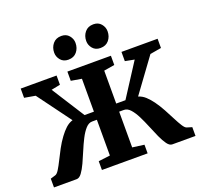

<svg xmlns="http://www.w3.org/2000/svg" viewBox="-162 -1182 1438 1368"><g transform="rotate(-20 556.5 -498.0)"><path d="M20 0V-66.5L58 -78Q71.5 -82 87 -107Q102.5 -132 120.5 -168.5Q138.5 -205 160.2 -245.5Q182 -286 208 -321Q230 -351 254.2 -373.5Q278.5 -396 308 -405L121 -658.5L38 -673V-743H310V-673L242 -659.5L401 -410H472V-659.5L392 -673V-743H722V-673L641 -659.5V-410H711L872 -659.5L802 -673V-743H1076V-673L991 -658.5L804.5 -403.5Q834 -395 858 -372.8Q882 -350.5 903.5 -321Q929 -285.5 951 -245Q973 -204.5 991.5 -168Q1010 -131.5 1025.8 -106.8Q1041.5 -82 1055 -78L1093 -66.5V0H917Q897 0 878.5 -25.2Q860 -50.5 842.2 -90Q824.5 -129.5 806.2 -174.2Q788 -219 768.2 -258.5Q748.5 -298 726 -323.2Q703.5 -348.5 677 -348.5H641V-77.5L730 -65.5V0H383.5V-66.5L472 -77.5V-348.5H436Q409.5 -348.5 386.8 -323.2Q364 -298 343.8 -258.5Q323.5 -219 305 -174.2Q286.5 -129.5 268.2 -90Q250 -50.5 231.2 -25.2Q212.5 0 192 0ZM428 -820Q391.5 -820 370.5 -845Q349.5 -870 349.5 -901Q349.5 -940.5 372.8 -968.5Q396 -996.5 437 -996.5H438Q474.5 -996.5 495.5 -971.5Q516.5 -946.5 516.5 -915.5Q516.5 -876 493.5 -848Q470.5 -820 429 -820ZM671 -820Q634.5 -820 613.5 -845Q592.5 -870 592.5 -901Q592.5 -940.5 615.8 -968.5Q639 -996.5 680 -996.5H681Q717.5 -996.5 738.5 -971.5Q759.5 -946.5 759.5 -915.5Q759.5 -876 736.5 -848Q713.5 -820 672 -820Z"/></g></svg>

Font: Merriweather Black
Style: Regular
Weight: 900
Designer: Eben Sorkin
Foundry: Eben Sorkin
Version: Version 2.200;gftools[0.9.31]